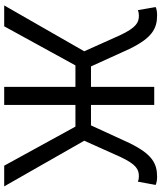

<svg xmlns="http://www.w3.org/2000/svg" viewBox="55 -842 787 938"><g transform="rotate(90 449.0 -373.5)"><path d="M668 -391 746 -565C784 -647 809 -658 842 -658C849 -658 860 -657 868 -653L884 -740C873 -745 858 -747 844 -747C778 -747 733 -722 679 -611L593 -424H493V-733H405V-424H305L220 -611C166 -722 121 -747 55 -747C41 -747 25 -745 15 -740L30 -653C39 -657 50 -658 57 -658C89 -658 115 -647 153 -565L231 -391L7 0H109L300 -348H405V0H493V-348H599L790 0H891Z"/></g></svg>

Font: Noto Sans JP Regular
Style: Regular
Weight: 400
Designer: Ryoko NISHIZUKA (kana & ideographs); Paul D. Hunt (Latin, Greek & Cyrillic); Wenlong ZHANG (bopomofo); Sandoll Communica
Foundry: Adobe Systems Incorporated
Version: Version 1.004;PS 1.004;hotconv 1.0.82;makeotf.lib2.5.63406